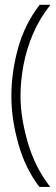

<svg xmlns="http://www.w3.org/2000/svg" viewBox="-20 -736 227 777"><path d="M183 20.5H139.5Q83 -52.5 54.5 -153.2Q26 -254 26 -347Q26 -442.5 52.8 -540Q79.5 -637.5 140.5 -716.5H184Q140 -661 113.5 -598.8Q87 -536.5 75 -472.2Q63 -408 63 -347Q63 -261.5 92.2 -160.2Q121.5 -59 183 20.5Z"/></svg>

Font: Acari Sans Neue Light
Style: Regular
Weight: 300
Designer: Alfredo Marco Pradil (font), Cristiano Sobral (main changes)
Foundry: Hanken Design Co. (font), Cristiano Sobral (main changes)
Version: Version 2.459;March 19, 2022;FontCreator 14.0.0.2808 64-bit;